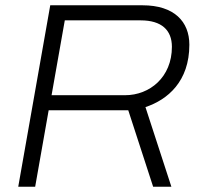

<svg xmlns="http://www.w3.org/2000/svg" viewBox="-20 -706 776 726"><path d="M49 0H113L164 -289H465L559 0H628L530 -301C614 -329 696 -398 696 -537C696 -624 639 -686 519 -686H170ZM175 -346 225 -629H512C591 -629 630 -592 630 -529C630 -414 546 -346 453 -346Z"/></svg>

Font: Archivo ExtraLight
Style: Italic
Weight: 200
Italic angle: -10°
Designer: Hector Gatti
Foundry: Omnibus-Type
Version: Version 2.001